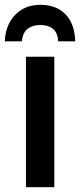

<svg xmlns="http://www.w3.org/2000/svg" viewBox="-46 -779 333 799"><path d="M180 0H62V-543H180ZM122 -759Q188 -759 226.5 -719.5Q265 -680 267 -607H196Q194 -644 174 -659.5Q154 -675 121 -675Q91 -675 70 -660Q49 -645 45 -607H-26Q-23 -676 17.5 -717.5Q58 -759 122 -759Z"/></svg>

Font: Avrile Sans Condensed SemiBold
Style: Regular
Weight: 600
Width: 3
Designer: Monotype Design Team
Foundry: Monotype Imaging Inc.
Version: Version 2.001;September 10, 2019;FontCreator 11.5.0.2425 64-